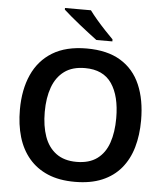

<svg xmlns="http://www.w3.org/2000/svg" viewBox="-61 -990 904 1054"><g transform="rotate(5 390.5 -463.0)"><path d="M724 -358Q724 -276 704.5 -208.5Q685 -141 644 -92Q603 -43 540 -16.5Q477 10 390 10Q304 10 241.5 -16.5Q179 -43 137.5 -92Q96 -141 76 -208.5Q56 -276 56 -359Q56 -469 93 -551.5Q130 -634 204.5 -679.5Q279 -725 393 -725Q506 -725 579.5 -680.5Q653 -636 688.5 -553.5Q724 -471 724 -358ZM193 -358Q193 -281 213.5 -223Q234 -165 278 -132.5Q322 -100 390 -100Q460 -100 503.5 -132Q547 -164 567 -222Q587 -280 587 -358Q587 -480 540 -548.5Q493 -617 393 -617Q323 -617 279 -584.5Q235 -552 214 -494Q193 -436 193 -358ZM397 -936Q413 -914 436.5 -886.5Q460 -859 485 -832.5Q510 -806 529 -787V-776H441Q421 -791 395.5 -810.5Q370 -830 344 -851Q318 -872 294 -892Q270 -912 254 -927V-936Z"/></g></svg>

Font: Noto Sans Hebrew Thin SemiBold
Style: Regular
Weight: 600
Version: Version 3.001